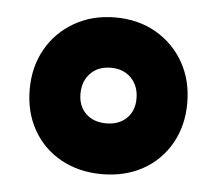

<svg xmlns="http://www.w3.org/2000/svg" viewBox="-36 -763 495 437"><g transform="rotate(5 211.0 -545.0)"><path d="M211 -366Q159 -366 118 -388.5Q77 -411 54 -451.5Q31 -492 31 -544Q31 -596 54 -636.5Q77 -677 118 -700.5Q159 -724 211 -724Q264 -724 304.5 -700.5Q345 -677 368 -636.5Q391 -596 391 -544Q391 -492 368 -451.5Q345 -411 304.5 -388.5Q264 -366 211 -366ZM211 -482Q240 -482 257.5 -499Q275 -516 275 -544Q275 -573 257.5 -591Q240 -609 211 -609Q182 -609 164.5 -591Q147 -573 147 -544Q147 -516 164.5 -499Q182 -482 211 -482Z"/></g></svg>

Font: Noto Sans Hebrew Black
Style: Regular
Weight: 900
Designer: Monotype Design Team
Foundry: Monotype Imaging Inc.
Version: Version 2.003